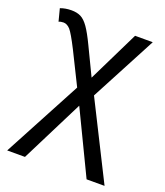

<svg xmlns="http://www.w3.org/2000/svg" viewBox="-137 -632 800 932"><g transform="rotate(20 262.5 -166.0)"><path d="M264.6 -116.7 102.1 207H10.3L225.1 -195.8L142.1 -363.3Q106.4 -433.6 90.3 -452.1Q73.7 -470.2 55.2 -470.2Q41 -470.2 30.8 -465.3L14.2 -529.3Q40.5 -539.1 71.8 -539.1Q100.1 -539.1 120.1 -529.1Q140.1 -519 159.7 -491.2Q179.2 -463.4 205.1 -409.2L274.4 -265.1L403.3 -528.3H494.6L314.9 -188L513.2 207H420.4Z"/></g></svg>

Font: Arimo Nerd Font
Style: Regular
Weight: 400
Designer: Steve Matteson
Foundry: Monotype Imaging Inc.
Version: Version 1.33;Nerd Fonts 3.2.1